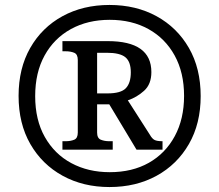

<svg xmlns="http://www.w3.org/2000/svg" viewBox="-20 -745 885 775"><path d="M422 10Q316 10 233 -35.5Q150 -81 102.5 -163.5Q55 -246 55 -358Q55 -469 102 -551.5Q149 -634 232 -679.5Q315 -725 422 -725Q529 -725 612 -679.5Q695 -634 742.5 -551.5Q790 -469 790 -357Q790 -246 742.5 -163.5Q695 -81 612 -35.5Q529 10 422 10ZM423 -50Q514 -50 581 -88Q648 -126 685.5 -195.5Q723 -265 723 -358Q723 -452 685 -521Q647 -590 579.5 -627.5Q512 -665 423 -665Q334 -665 266 -627.5Q198 -590 160 -521Q122 -452 122 -357Q122 -261 161 -192Q200 -123 268 -86.5Q336 -50 423 -50ZM232 -141V-175H245Q265 -175 279.5 -181Q294 -187 294 -210V-503Q294 -526 279.5 -532Q265 -538 245 -538H232V-579H415Q591 -579 591 -454Q591 -405 561.5 -378.5Q532 -352 496 -340L585 -201Q594 -185 604 -180Q614 -175 636 -175V-141H531L421 -324H372V-210Q372 -187 387 -181Q402 -175 421 -175H435V-141ZM414 -368Q468 -368 488 -389Q508 -410 508 -453Q508 -496 486 -514Q464 -532 411 -532H372V-368Z"/></svg>

Font: Noto Serif Thai
Style: Bold
Weight: 700
Designer: Monotype Design Team
Foundry: Monotype Imaging Inc.
Version: Version 2.002; ttfautohint (v1.8.4.7-5d5b)